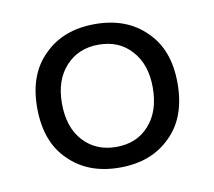

<svg xmlns="http://www.w3.org/2000/svg" viewBox="-52 -765 540 484"><g transform="rotate(-10 218.5 -523.5)"><path d="M218.8 -339.8Q137.7 -339.8 88.9 -388.7Q39.1 -436.5 39.1 -524.4Q39.1 -610.4 88.9 -658.2Q137.7 -707 218.8 -707Q299.8 -707 348.6 -658.2Q398.4 -610.4 398.4 -524.4Q398.4 -436.5 348.6 -388.7Q299.8 -339.8 218.8 -339.8ZM218.8 -392.6Q271.5 -392.6 302.7 -427.7Q335 -462.9 335 -524.4Q335 -584 302.7 -619.1Q271.5 -654.3 218.8 -654.3Q167 -654.3 134.8 -619.1Q102.5 -584 102.5 -524.4Q102.5 -462.9 134.8 -427.7Q167 -392.6 218.8 -392.6Z"/></g></svg>

Font: Kadena Space Grotesk
Style: Regular
Weight: 400
Designer: Florian Karsten
Version: Version 2.000